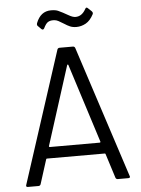

<svg xmlns="http://www.w3.org/2000/svg" viewBox="-60 -942 726 989"><g transform="rotate(-5 303.5 -448.0)"><path d="M509 0Q500 0 497 -8L457 -134Q456 -137 453 -137H154Q151 -137 150 -134L110 -8Q107 0 98 0H44Q35 0 35 -7Q35 -9 36 -11L257 -692Q260 -700 269 -700H337Q346 -700 349 -692L572 -7Q572 0 563 0ZM170 -200Q170 -199 170 -198Q170 -197 171 -196Q172 -195 174 -195H432Q434 -195 435 -196Q436 -197 436 -198Q436 -199 436 -200L306 -608Q305 -610 303 -610Q301 -610 300 -608ZM365 -799Q346 -799 332 -805Q318 -811 303 -821Q285 -832 275 -837.5Q265 -843 253 -844Q249 -844 246 -844Q232 -844 221 -837.5Q210 -831 198 -806Q195 -801 191 -801Q187 -801 184 -804L166 -822Q163 -825 163 -830Q163 -833 164 -836Q187 -896 241 -896Q265 -896 278 -890Q291 -884 301.5 -878.5Q312 -873 315 -871Q319 -869 329.5 -863Q340 -857 348.5 -854Q357 -851 365 -851Q398 -851 418 -888Q421 -894 425 -894Q428 -894 432 -890L450 -873Q455 -868 455 -863Q455 -860 454 -858Q437 -825 413.5 -812Q390 -799 365 -799Z"/></g></svg>

Font: LinhAnh
Style: Regular
Weight: 400
Designer: Jeremy Tribby
Foundry: Tribby Type
Version: Version 1.408